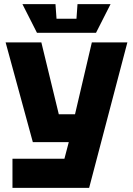

<svg xmlns="http://www.w3.org/2000/svg" viewBox="-20 -764 640 924"><path d="M40 140V0H290L311 -80H138L7 -560H179L263 -214H341L422 -560H593L409 140ZM353 -744H512L442 -606H158L88 -744H247L252 -674H348Z"/></svg>

Font: Tektur
Style: Bold
Weight: 700
Designer: Adam Jagosz
Foundry: Adam Jagosz
Version: Version 1.005;gftools[0.9.30]